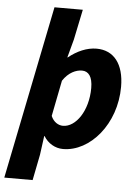

<svg xmlns="http://www.w3.org/2000/svg" viewBox="-84 -744 698 972"><g transform="rotate(5 265.0 -258.5)"><path d="M-25 182H119L145 51L158 -45H160C181 -10 218 12 258 12C396 12 524 -138 524 -327C524 -444 471 -509 384 -509C335 -509 285 -487 242 -452H240L265 -545L297 -699H153ZM248 -105C225 -105 200 -119 187 -150L223 -332C252 -376 290 -392 320 -392C353 -392 374 -366 374 -308C374 -192 313 -105 248 -105Z"/></g></svg>

Font: Source Sans Pro
Style: Bold Italic
Weight: 700
Italic angle: -11°
Designer: Paul D. Hunt
Foundry: Adobe Systems Incorporated
Version: Version 3.006;hotconv 1.0.111;makeotfexe 2.5.65597